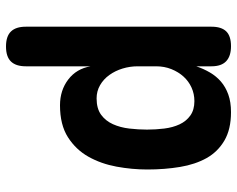

<svg xmlns="http://www.w3.org/2000/svg" viewBox="-95 -685 790 640"><g transform="rotate(-90 300.0 -365.0)"><path d="M466 10Q433 10 416 -6Q399 -22 399 -55V-106Q391 -82 378.5 -60.5Q366 -39 348 -23.5Q330 -8 305 1Q280 10 246 10Q189 10 151.5 -12Q114 -34 93 -71.5Q72 -109 63.5 -160Q55 -211 55 -269Q55 -320 64.5 -371.5Q74 -423 97.5 -465Q121 -507 162.5 -533.5Q204 -560 269 -560Q319 -560 355 -532.5Q391 -505 399 -458V-674Q399 -707 415 -723.5Q431 -740 465 -740Q499 -740 515 -723.5Q531 -707 531 -674V-55Q531 -22 515.5 -6Q500 10 466 10ZM283 -112Q307 -112 328 -121.5Q349 -131 364.5 -148Q380 -165 389.5 -188.5Q399 -212 399 -240V-301Q399 -327 391.5 -351.5Q384 -376 370 -395.5Q356 -415 336 -426.5Q316 -438 292 -438Q258 -438 237.5 -423Q217 -408 206 -383.5Q195 -359 191.5 -329Q188 -299 188 -270Q188 -241 191.5 -212.5Q195 -184 205.5 -161.5Q216 -139 235 -125.5Q254 -112 283 -112Z"/></g></svg>

Font: Maple Mono
Style: Bold
Weight: 700
Monospace: yes
Designer: subframe7536
Version: Version 7.200